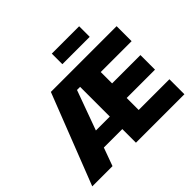

<svg xmlns="http://www.w3.org/2000/svg" viewBox="-203 -1191 1454 1454"><g transform="rotate(-45 524.0 -464.0)"><path d="M20 0 304.2 -727.5H1008.3V-566.9H677.7V-445.3H981V-289.1H677.7V-160.6H1006.8V0H487.8V-598.1H454.6L236.8 0ZM194.8 -146V-279.8H589.8V-146ZM807.1 -927.7V-814.5H514.2V-927.7Z"/></g></svg>

Font: Inter 16pt Black
Style: Regular
Weight: 900
Version: Version 4.001;git-66647c0bb